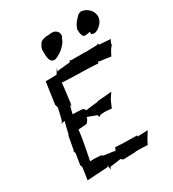

<svg xmlns="http://www.w3.org/2000/svg" viewBox="-193 -890 913 1014"><g transform="rotate(-30 263.5 -383.0)"><path d="M75 -320C77 -322 82 -324 86 -325H87C90 -325 96 -326 98 -327C92 -303 85 -278 80 -254L78 -251L76 -249V-246L62 -169C61 -168 59 -164 58 -164V-163C61 -163 62 -152 63 -149L52 -82L53 -81L57 -69C54 -44 50 -18 46 6H47C88 4 131 0 173 -2C174 -5 177 -9 177 -11C176 -2 181 8 179 18L180 19C181 15 183 9 187 5V4C210 2 233 -3 253 -5C254 -2 259 0 261 2C262 2 265 4 265 5H266C286 4 312 3 333 3C333 3 344 1 344 1C367 1 392 1 414 3L415 2C425 -20 440 -44 453 -64L452 -65C433 -64 415 -63 396 -63C395 -62 395 -61 394 -60C393 -62 392 -63 391 -64V-69V-70C390 -69 387 -68 385 -69L318 -70C298 -70 278 -72 259 -73H258C261 -69 252 -58 249 -52C248 -54 248 -56 247 -57L183 -66L182 -68L180 -69L172 -73C152 -75 128 -76 108 -75C116 -112 123 -152 130 -190L131 -193C134 -211 137 -233 139 -251C156 -251 175 -254 191 -255L200 -266C205 -272 209 -282 209 -286C225 -282 243 -272 263 -267C265 -264 267 -256 266 -253L267 -252C268 -255 277 -260 281 -260C301 -264 327 -261 346 -259L347 -260C352 -270 357 -285 363 -297C370 -311 380 -325 388 -336V-337C366 -335 340 -332 317 -331L307 -330H305L303 -329L293 -326C271 -325 244 -320 224 -318C225 -324 217 -330 212 -333C192 -334 172 -336 152 -336C155 -351 160 -367 164 -383C167 -382 169 -378 170 -376L171 -377C168 -381 170 -387 172 -392C172 -392 173 -395 174 -395C173 -395 173 -398 173 -398L180 -453C183 -472 184 -491 186 -509C208 -508 230 -507 253 -506H258L341 -504C362 -503 384 -502 405 -501L406 -502C406 -503 405 -505 406 -507L407 -511C408 -510 410 -509 411 -509L414 -507C437 -505 460 -501 481 -498H482C488 -510 495 -525 503 -536L513 -548C514 -550 517 -552 519 -552V-553C518 -553 515 -552 513 -553C517 -562 520 -571 525 -580C503 -580 480 -584 458 -584C456 -586 454 -590 455 -594H454C454 -592 449 -589 447 -589L445 -588C423 -588 398 -586 376 -586L373 -587H291C288 -587 283 -589 282 -591L280 -590C281 -589 277 -582 275 -581L203 -574C201 -573 198 -569 197 -567L198 -576C198 -580 200 -585 200 -588H199C199 -585 196 -580 194 -577L183 -559C161 -558 138 -558 116 -558V-557C110 -513 103 -470 97 -425L100 -416C100 -414 102 -408 103 -408C99 -386 91 -359 86 -336C83 -330 80 -325 75 -321ZM183 -711V-709C184 -677 179 -632 216 -632C251 -642 298 -681 303 -711V-713C303 -712 305 -712 305 -712C320 -733 304 -765 272 -764C266 -765 257 -763 252 -762C234 -764 213 -757 202 -750C200 -749 199 -746 198 -743L197 -744V-742C191 -735 185 -723 183 -711ZM396 -709C397 -710 398 -710 398 -711C396 -693 402 -661 415 -664C425 -662 437 -665 448 -668C448 -665 448 -658 449 -653C471 -641 497 -658 516 -683C548 -731 505 -779 468 -783C467 -783 467 -785 466 -785C458 -784 450 -782 442 -777C419 -753 408 -743 399 -717C398 -714 396 -712 396 -709ZM525 -580V-581L526 -580Z"/></g></svg>

Font: Charger Mayhem
Style: Obl
Weight: 400
Designer: Jasper
Foundry: Cannot Into Space Fonts
Version: Version 0.98